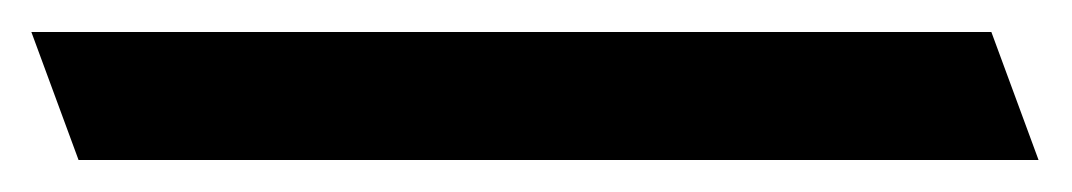

<svg xmlns="http://www.w3.org/2000/svg" viewBox="-36 44 670 120"><path d="M53.1 144H13.1L-16.4 64H23.6H543.6H583.6L613.1 144H573.1Z"/></svg>

Font: Nordica Plus
Style: NordicaClassicLightOpObl
Weight: 300
Version: Version 1.01